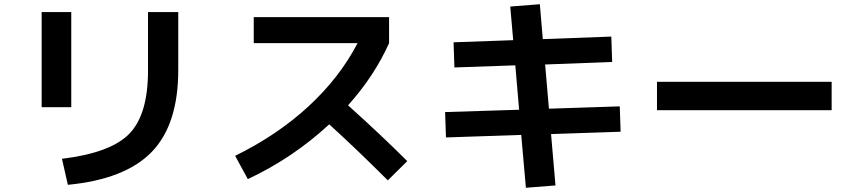

<svg xmlns="http://www.w3.org/2000/svg" viewBox="-20 -814 4040 908"><path d="M680 -757H823V-483Q823 -225 697.5 -95.5Q572 34 301 60L273 -63Q504 -91 592 -182Q680 -273 680 -480ZM177 -307V-757H317V-307Z M1180 -610V-733H1820V-610Q1750 -454 1626 -316Q1786 -172 1906 -52L1814 39Q1668 -107 1537 -226Q1364 -66 1152 33L1092 -77Q1293 -176 1440 -312Q1587 -448 1671 -610Z M2393 -783 2533 -794 2547 -629 2871 -641 2875 -521 2558 -509 2576 -300 2911 -311 2915 -191 2586 -180 2607 63 2467 74 2445 -176 2089 -164 2085 -284 2435 -295 2417 -505 2129 -495 2125 -614 2407 -624Z M3087 -293V-427H3913V-293Z"/></svg>

Font: M PLUS 1p
Style: Bold
Weight: 700
Version: Version 1.062